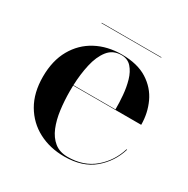

<svg xmlns="http://www.w3.org/2000/svg" viewBox="-131 -659 771 786"><g transform="rotate(30 254.5 -265.5)"><path d="M131.2 -541H413.6V-539H131.2ZM481 -143Q461.5 -77.8 409.5 -33.9Q357.5 10 271.2 10Q203.8 10 149.8 -18.3Q95.9 -46.6 64.4 -100.3Q33 -154 33 -230Q33 -306 63.6 -359.7Q94.1 -413.4 147.2 -441.7Q200.2 -470 267.8 -470Q342.2 -470 389.1 -440.2Q436 -410.4 458 -362.4Q480 -314.5 480 -260H158.4Q158 -247.2 158 -234Q158 -189 163.5 -146.4Q169 -103.9 182.9 -69.8Q196.8 -35.8 221.6 -15.7Q246.4 4.4 285 4.4Q360.2 4.4 409.8 -38.1Q459.2 -80.5 478 -143ZM267.8 -467Q227.8 -467 204.6 -437.6Q181.4 -408.1 170.9 -361.2Q160.4 -314.4 158.5 -262H357.2Q357.5 -292.8 354.5 -328.2Q351.5 -363.6 342.4 -395.2Q333.2 -426.9 315.3 -446.9Q297.4 -467 267.8 -467Z"/></g></svg>

Font: Bodoni* 72 Medium
Style: Regular
Weight: 500
Version: Version 1.002; ttfautohint (v0.97) -l 8 -r 50 -G 200 -x 14 -